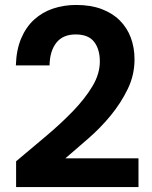

<svg xmlns="http://www.w3.org/2000/svg" viewBox="-20 -765 614 775"><path d="M45 -114Q107 -166 167.5 -217Q228 -268 276 -318Q324 -368 353.5 -417.5Q383 -467 383 -517Q383 -566 360 -596Q337 -626 285 -626Q234 -626 207.5 -592.5Q181 -559 180 -501H44Q46 -564 65.5 -610Q85 -656 118 -686Q151 -716 194.5 -730.5Q238 -745 287 -745Q346 -745 390 -728.5Q434 -712 463.5 -682.5Q493 -653 508 -613Q523 -573 523 -525Q523 -462 495.5 -405.5Q468 -349 427 -299Q386 -249 336.5 -206Q287 -163 244 -126H539V-10H45Z"/></svg>

Font: Poppins SemiBold
Style: Regular
Weight: 600
Designer: Ninad Kale (Devanagari), Jonny Pinhorn (Latin)
Foundry: Indian Type Foundry
Version: Version 3.002 2017